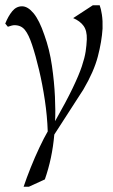

<svg xmlns="http://www.w3.org/2000/svg" viewBox="-24 -484 429 732"><path d="M66 228Q77 195 93 155Q109 115 126.5 78Q144 41 158 17Q156 -42 147 -102Q138 -162 125 -217Q112 -272 98 -314Q85 -353 70.5 -370.5Q56 -388 31 -388Q23 -388 6 -382L-4 -394Q7 -422 22.5 -441Q38 -460 60 -460Q82 -460 104 -433.5Q126 -407 145 -351Q165 -296 174 -233.5Q183 -171 185.5 -115Q188 -59 186 -22Q229 -98 253 -148Q277 -198 288 -231Q299 -264 302.5 -287.5Q306 -311 307 -334Q308 -367 294.5 -385.5Q281 -404 255 -415L330 -464H356Q361 -451 364.5 -428Q368 -405 367 -375Q364 -326 349 -268.5Q334 -211 294 -143L183 29Q179 75 170 117.5Q161 160 147 200L86 228Z"/></svg>

Font: Ancizar Serif Light
Style: Italic
Weight: 300
Italic angle: -4°
Designer: Cesar Puertas, Viviana Monsalve, Julian Moncada, Julian Prieto, Jose Castro, Felipe Aragon, Mariel Hernandez, Sara Alarc
Version: Version 8.100